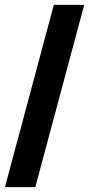

<svg xmlns="http://www.w3.org/2000/svg" viewBox="-54 -645 366 790"><path d="M-33.7 125H91.3Q125 0 191.9 -250Q258.8 -500 292.5 -625H167.5Q133.8 -500 66.9 -250Q0 0 -33.7 125Z"/></svg>

Font: Faithful 32x
Style: Oblique
Weight: 400
Foundry: Faithful Resource Pack
Version: Version 1.0; January 27, 2023